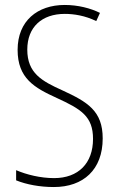

<svg xmlns="http://www.w3.org/2000/svg" viewBox="-20 -744 479 774"><path d="M394 -186C394 -297 333 -333 231 -380C149 -417 90 -449 90 -544C90 -635 149 -688 241 -688C278 -688 323 -681 368 -659L383 -692C345 -711 294 -724 241 -724C131 -724 51 -660 51 -543C51 -428 119 -390 209 -349C307 -304 355 -275 355 -184C355 -86 296 -26 198 -26C143 -26 87 -40 45 -58V-17C87 0 141 10 197 10C316 10 394 -60 394 -186Z"/></svg>

Font: Noto Sans Arabic UI Cn XLt
Style: Regular
Weight: 200
Width: 3
Designer: Monotype Design Team, Nadine Chahine and Nizar Qandah
Foundry: Monotype Imaging Inc.
Version: Version 2.010